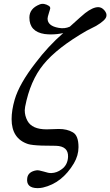

<svg xmlns="http://www.w3.org/2000/svg" viewBox="-20 -736 571 993"><path d="M530 -651Q526 -631 477 -602Q445 -586 428 -577Q275 -489 205 -403Q136 -319 110 -184Q108 -172 108 -166Q108 -137 122 -111Q146 -67 221 -67Q229 -67 253.5 -68Q278 -69 284 -69Q327 -69 356 -52Q386 -36 386 25Q386 68 362 109Q301 211 202 234Q188 237 175 237Q144 237 130.5 223.5Q117 210 121 184Q126 152 168 145Q179 143 205 151Q232 160 246 159Q274 158 298 140Q330 118 332 75Q334 20 269 18Q221 18 196 17Q144 15 125 9Q40 -19 40 -120Q40 -166 56 -221Q80 -303 164 -411Q229 -497 307 -565Q276 -558 242 -558Q229 -558 211 -560Q132 -572 132 -645Q132 -692 185 -713Q207 -722 234 -705Q240 -700 240 -694Q240 -691 233 -669Q226 -647 226 -640Q226 -602 283 -592Q314 -586 341 -598Q406 -657 420 -668Q460 -699 488 -699Q506 -699 520 -682.5Q534 -666 530 -651Z"/></svg>

Font: GFS Didot
Style: Italic
Weight: 400
Italic angle: -12°
Designer: Takis Katsoulidis and George D. Matthiopoulos
Foundry: George Matthiopoulos and Takis Katsoulidis
Version: Version 1.0